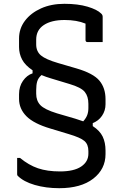

<svg xmlns="http://www.w3.org/2000/svg" viewBox="-20 -738 640 1008"><path d="M295 162Q368 162 406 136.5Q444 111 444 69V55Q444 20 423 2Q402 -16 341 -34L245 -63Q157 -89 118.5 -128Q80 -167 80 -219V-243Q80 -284 100.5 -313.5Q121 -343 151 -353V-369Q112 -395 96 -425.5Q80 -456 80 -491V-536Q80 -588 111 -629Q142 -670 195.5 -694Q249 -718 318 -718Q389 -718 439.5 -703Q490 -688 511 -667Q519 -660 519 -650V-517H440Q429 -517 429 -528V-614Q383 -633 319 -633Q250 -633 210 -606.5Q170 -580 170 -530V-505Q170 -468 195 -447Q220 -426 285 -407L381 -379Q470 -353 502 -314.5Q534 -276 534 -217V-191Q534 -157 515.5 -130Q497 -103 467 -92V-76Q504 -52 519 -21Q534 10 534 53V71Q534 150 469.5 200Q405 250 291 250Q221 250 162.5 233Q104 216 73 185Q70 182 70 177V91H85Q131 129 179.5 145.5Q228 162 295 162ZM375 -115Q398 -108 417 -101Q432 -118 438 -134Q444 -150 444 -171V-193Q444 -232 425 -255.5Q406 -279 345 -297L249 -326Q221 -334 198 -344Q181 -329 175.5 -311Q170 -293 170 -265V-246Q170 -209 192 -186Q214 -163 279 -143Z"/></svg>

Font: Recursive Mn Lnr St
Style: Regular
Weight: 400
Monospace: yes
Version: Version 1.079;hotconv 1.0.112;makeotfexe 2.5.65598; ttfautoh